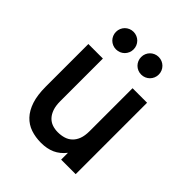

<svg xmlns="http://www.w3.org/2000/svg" viewBox="-203 -838 972 972"><g transform="rotate(45 282.5 -352.5)"><path d="M386.2 0V-48.8Q361.3 -17.1 328.9 -2.4Q296.4 12.2 253.9 12.2Q213.9 12.2 180.2 0.7Q146.5 -10.7 121.8 -36.9Q97.2 -63 83.5 -104.5Q69.8 -146 69.8 -206.1V-511.2H173.8V-206.1Q173.8 -173.8 181.6 -151.1Q189.5 -128.4 203.1 -113.8Q216.8 -99.1 235.4 -92.5Q253.9 -85.9 275.9 -85.9Q299.3 -85.9 319.3 -92Q339.4 -98.1 354.2 -112.1Q369.1 -126 377.7 -148.4Q386.2 -170.9 386.2 -204.1V-511.2H490.2V0ZM188 -590.8Q174.8 -590.8 163.3 -595.7Q151.9 -600.6 143.3 -609.1Q134.8 -617.7 129.9 -629.2Q125 -640.6 125 -653.8Q125 -667 129.9 -678.5Q134.8 -689.9 143.3 -698.5Q151.9 -707 163.3 -711.9Q174.8 -716.8 188 -716.8Q201.2 -716.8 212.6 -711.9Q224.1 -707 232.7 -698.5Q241.2 -689.9 246.1 -678.5Q251 -667 251 -653.8Q251 -640.6 246.1 -629.2Q241.2 -617.7 232.7 -609.1Q224.1 -600.6 212.6 -595.7Q201.2 -590.8 188 -590.8ZM368.2 -590.8Q355 -590.8 343.5 -595.7Q332 -600.6 323.5 -609.1Q314.9 -617.7 310.1 -629.2Q305.2 -640.6 305.2 -653.8Q305.2 -667 310.1 -678.5Q314.9 -689.9 323.5 -698.5Q332 -707 343.5 -711.9Q355 -716.8 368.2 -716.8Q381.3 -716.8 392.8 -711.9Q404.3 -707 412.8 -698.5Q421.4 -689.9 426.3 -678.5Q431.2 -667 431.2 -653.8Q431.2 -640.6 426.3 -629.2Q421.4 -617.7 412.8 -609.1Q404.3 -600.6 392.8 -595.7Q381.3 -590.8 368.2 -590.8Z"/></g></svg>

Font: Overpass
Style: Regular
Weight: 400
Designer: Delve Withrington
Foundry: Delve Fonts
Version: Version 1.001